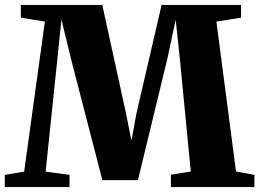

<svg xmlns="http://www.w3.org/2000/svg" viewBox="-24 -763 1058 783"><path d="M74.5 -63 159 -675 61 -691V-743H393L489.5 -302.5L512 -189.5L533 -303L635 -743H959V-691L858.5 -675L938.5 -63.5L1013.5 -50V0H673V-50.5L754 -63.5L710.5 -512.5L692.5 -683L658.5 -523.5L538.5 -28.5H393.5L267.5 -515L226.5 -683.5L209 -513L162 -63L259.5 -50V0H-4.5V-50Z"/></svg>

Font: Merriweather 60pt Black
Style: Regular
Weight: 900
Version: Version 2.100